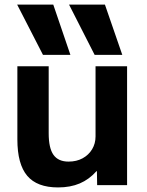

<svg xmlns="http://www.w3.org/2000/svg" viewBox="-20 -810 645 840"><path d="M168 -570 55 -790H213L288 -570ZM394 -570 282 -790H439L515 -570ZM234 10Q142 10 99 -41Q56 -92 56 -200V-520H193V-227Q193 -162 214 -132.5Q235 -103 280 -103Q315 -103 341.5 -117.5Q368 -132 383 -157Q398 -182 398 -213V-520H536V0H405L404 -61H402Q370 -25 329 -7.5Q288 10 234 10Z"/></svg>

Font: M PLUS 1
Style: Bold
Weight: 700
Designer: Coji Morishita
Foundry: UNDERFOREST DESIGN
Version: Version 1.001